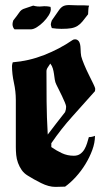

<svg xmlns="http://www.w3.org/2000/svg" viewBox="-20 -731 398 752"><path d="M274 -577Q283 -577 289 -569Q295 -560 295.5 -541Q296 -522 298 -511Q301 -499 309.5 -478.5Q318 -458 328 -438Q338 -418 345.5 -402.5Q353 -387 353 -383L352 -374Q307 -323 263.5 -275Q220 -227 181 -170V-155Q201 -141 222.5 -131Q244 -121 269 -121Q284 -121 294 -128Q304 -135 310.5 -146Q317 -157 321 -170Q325 -183 328 -194Q340 -194 352 -199Q352 -172 341.5 -143.5Q331 -115 314.5 -88Q298 -61 277 -38Q256 -15 235 0L197 1Q171 1 141 -14Q111 -29 89 -43Q74 -52 65 -65Q56 -78 50.5 -93Q45 -108 43.5 -124Q42 -140 42 -155V-339Q42 -373 34.5 -407Q27 -441 27 -473Q27 -476 28 -480Q29 -484 30 -487Q93 -492 153 -515.5Q213 -539 264 -574Q268 -577 274 -577ZM162 -452Q162 -394 162.5 -333.5Q163 -273 167 -204Q180 -221 199.5 -246.5Q219 -272 235 -292Q237 -297 238 -302.5Q239 -308 239 -313Q239 -318 234 -330Q229 -342 222.5 -355.5Q216 -369 210 -381Q204 -393 201 -399Q196 -409 194.5 -419.5Q193 -430 191.5 -441Q190 -452 187 -462.5Q184 -473 177 -482Q173 -475 167.5 -467.5Q162 -460 162 -452ZM311 -710 329 -709Q326 -702 326 -692.5Q326 -683 325 -675Q312 -658 303 -647Q294 -636 283.5 -629.5Q273 -623 259 -620.5Q245 -618 221 -618Q202 -618 183 -621Q179 -631 179 -636Q179 -639 180.5 -643.5Q182 -648 183 -651Q202 -678 210.5 -690.5Q219 -703 229 -707.5Q239 -712 256.5 -711Q274 -710 311 -710ZM110 -709Q127 -704 144 -706Q161 -708 178 -704L179 -695Q179 -684 170.5 -670.5Q162 -657 150 -645Q138 -633 124.5 -624.5Q111 -616 100 -616H37Q29 -624 29 -637Q29 -640 30 -644Q31 -648 32 -651Q48 -671 53.5 -679.5Q59 -688 64.5 -692Q70 -696 79 -698.5Q88 -701 110 -709Z"/></svg>

Font: CAT Schmalfette Thannhaeuser
Style: Regular
Weight: 700
Designer: Peter Wiegel nach Herbert Thanhaeuser 1939/40
Foundry: CAT-Fonts, Peter Wiegel
Version: Version 1.000